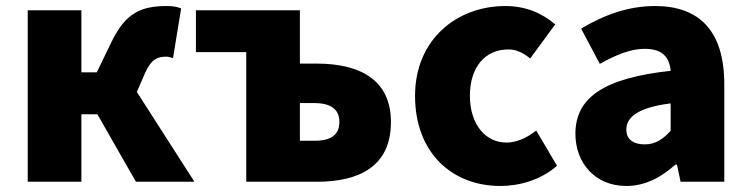

<svg xmlns="http://www.w3.org/2000/svg" viewBox="-20 -603 2488 637"><path d="M72 0H250V-224H303L431 0H625L434 -298L461 -360C482 -408 504 -415 532 -415C540 -415 547 -412 554 -410L581 -575C567 -581 551 -583 534 -583C449 -583 397 -561 350 -464L301 -363H250V-569H72Z M797 0H1031C1169 0 1277 -49 1277 -198C1277 -342 1169 -392 1031 -392H975V-569H630V-430H797ZM975 -136V-261H1023C1079 -261 1106 -239 1106 -199C1106 -156 1079 -136 1023 -136Z M1640 14C1700 14 1772 -4 1828 -53L1759 -170C1730 -147 1696 -130 1660 -130C1591 -130 1539 -190 1539 -285C1539 -379 1588 -439 1667 -439C1691 -439 1713 -430 1739 -409L1822 -522C1779 -559 1725 -583 1656 -583C1497 -583 1357 -473 1357 -285C1357 -96 1480 14 1640 14Z M2058 14C2121 14 2174 -15 2221 -57H2226L2238 0H2383V-323C2383 -501 2300 -583 2153 -583C2064 -583 1983 -553 1908 -508L1970 -391C2027 -423 2074 -441 2119 -441C2177 -441 2201 -414 2205 -368C1983 -344 1889 -279 1889 -159C1889 -64 1953 14 2058 14ZM2119 -124C2082 -124 2058 -140 2058 -173C2058 -213 2094 -246 2205 -260V-169C2179 -141 2155 -124 2119 -124Z"/></svg>

Font: Noto Sans JP Black
Style: Regular
Weight: 900
Designer: Ryoko NISHIZUKA 西塚涼子 (kana, bopomofo & ideographs); Paul D. Hunt (Latin, Greek & Cyrillic); Sandoll Communications 산돌커뮤니
Foundry: Adobe
Version: Version 2.002;hotconv 1.0.116;makeotfexe 2.5.65601